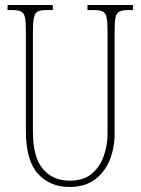

<svg xmlns="http://www.w3.org/2000/svg" viewBox="-20 -734 560 764"><path d="M256 10Q179 10 131 -42.5Q83 -95 83 -214V-609Q83 -646 79.5 -664Q76 -682 64 -688Q52 -694 27 -694H10V-714H190V-694H167Q143 -694 131 -688.5Q119 -683 115 -664Q111 -645 111 -606V-210Q111 -108 151 -61.5Q191 -15 257 -15Q313 -15 346 -43.5Q379 -72 393.5 -115Q408 -158 408 -202V-607Q408 -645 404.5 -663.5Q401 -682 389 -688Q377 -694 352 -694H328V-714H509V-694H492Q467 -694 455 -688Q443 -682 439.5 -663.5Q436 -645 436 -607V-200Q436 -145 416.5 -97Q397 -49 357.5 -19.5Q318 10 256 10Z"/></svg>

Font: Noto Serif Tamil ExtraCondensed Thin
Style: Regular
Weight: 100
Width: 2
Designer: Indian Type Foundry, Tom Grace, and the Monotype Design Team
Foundry: Monotype Imaging Inc.
Version: Version 2.004; ttfautohint (v1.8.4.7-5d5b)